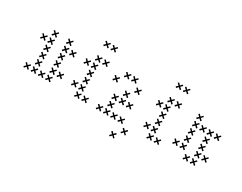

<svg xmlns="http://www.w3.org/2000/svg" viewBox="-52 -517 1034 821"><g transform="rotate(30 464.5 -106.5)"><path d="M102.9 -152.1 93.6 -160.7 102.9 -170 98.6 -174.3 89.3 -165 80.7 -174.3 75.7 -170 85 -160.7 75.7 -152.1 80.7 -147.1 89.3 -156.4 98.6 -147.1ZM102.9 -116.4 93.6 -125 102.9 -134.3 98.6 -138.6 89.3 -129.3 80.7 -138.6 75.7 -134.3 85 -125 75.7 -116.4 80.7 -111.4 89.3 -120.7 98.6 -111.4ZM102.9 -80.7 93.6 -89.3 102.9 -98.6 98.6 -102.9 89.3 -93.6 80.7 -102.9 75.7 -98.6 85 -89.3 75.7 -80.7 80.7 -75.7 89.3 -85 98.6 -75.7ZM102.9 -45 93.6 -53.6 102.9 -62.9 98.6 -67.1 89.3 -57.9 80.7 -67.1 75.7 -62.9 85 -53.6 75.7 -45 80.7 -40 89.3 -49.3 98.6 -40ZM102.9 -9.3 93.6 -17.9 102.9 -27.1 98.6 -31.4 89.3 -22.1 80.7 -31.4 75.7 -27.1 85 -17.9 75.7 -9.3 80.7 -4.3 89.3 -13.6 98.6 -4.3ZM67.1 -9.3 57.9 -17.9 67.1 -27.1 62.9 -31.4 53.6 -22.1 45 -31.4 40 -27.1 49.3 -17.9 40 -9.3 45 -4.3 53.6 -13.6 62.9 -4.3ZM174.3 -45 165 -53.6 174.3 -62.9 170 -67.1 160.7 -57.9 152.1 -67.1 147.1 -62.9 156.4 -53.6 147.1 -45 152.1 -40 160.7 -49.3 170 -40ZM174.3 -9.3 165 -17.9 174.3 -27.1 170 -31.4 160.7 -22.1 152.1 -31.4 147.1 -27.1 156.4 -17.9 147.1 -9.3 152.1 -4.3 160.7 -13.6 170 -4.3ZM174.3 -80.7 165 -89.3 174.3 -98.6 170 -102.9 160.7 -93.6 152.1 -102.9 147.1 -98.6 156.4 -89.3 147.1 -80.7 152.1 -75.7 160.7 -85 170 -75.7ZM174.3 -116.4 165 -125 174.3 -134.3 170 -138.6 160.7 -129.3 152.1 -138.6 147.1 -134.3 156.4 -125 147.1 -116.4 152.1 -111.4 160.7 -120.7 170 -111.4ZM174.3 -152.1 165 -160.7 174.3 -170 170 -174.3 160.7 -165 152.1 -174.3 147.1 -170 156.4 -160.7 147.1 -152.1 152.1 -147.1 160.7 -156.4 170 -147.1ZM210 -152.1 200.7 -160.7 210 -170 205.7 -174.3 196.4 -165 187.9 -174.3 182.9 -170 192.1 -160.7 182.9 -152.1 187.9 -147.1 196.4 -156.4 205.7 -147.1ZM174.3 -187.9 165 -196.4 174.3 -205.7 170 -210 160.7 -200.7 152.1 -210 147.1 -205.7 156.4 -196.4 147.1 -187.9 152.1 -182.9 160.7 -192.1 170 -182.9ZM102.9 -187.9 93.6 -196.4 102.9 -205.7 98.6 -210 89.3 -200.7 80.7 -210 75.7 -205.7 85 -196.4 75.7 -187.9 80.7 -182.9 89.3 -192.1 98.6 -182.9ZM67.1 -152.1 57.9 -160.7 67.1 -170 62.9 -174.3 53.6 -165 45 -174.3 40 -170 49.3 -160.7 40 -152.1 45 -147.1 53.6 -156.4 62.9 -147.1ZM138.6 -9.3 129.3 -17.9 138.6 -27.1 134.3 -31.4 125 -22.1 116.4 -31.4 111.4 -27.1 120.7 -17.9 111.4 -9.3 116.4 -4.3 125 -13.6 134.3 -4.3ZM210 -45 200.7 -53.6 210 -62.9 205.7 -67.1 196.4 -57.9 187.9 -67.1 182.9 -62.9 192.1 -53.6 182.9 -45 187.9 -40 196.4 -49.3 205.7 -40Z M317.1 -152.1 307.9 -160.7 317.1 -170 312.9 -174.3 303.6 -165 295 -174.3 290 -170 299.3 -160.7 290 -152.1 295 -147.1 303.6 -156.4 312.9 -147.1ZM317.1 -116.4 307.9 -125 317.1 -134.3 312.9 -138.6 303.6 -129.3 295 -138.6 290 -134.3 299.3 -125 290 -116.4 295 -111.4 303.6 -120.7 312.9 -111.4ZM317.1 -80.7 307.9 -89.3 317.1 -98.6 312.9 -102.9 303.6 -93.6 295 -102.9 290 -98.6 299.3 -89.3 290 -80.7 295 -75.7 303.6 -85 312.9 -75.7ZM317.1 -45 307.9 -53.6 317.1 -62.9 312.9 -67.1 303.6 -57.9 295 -67.1 290 -62.9 299.3 -53.6 290 -45 295 -40 303.6 -49.3 312.9 -40ZM317.1 -9.3 307.9 -17.9 317.1 -27.1 312.9 -31.4 303.6 -22.1 295 -31.4 290 -27.1 299.3 -17.9 290 -9.3 295 -4.3 303.6 -13.6 312.9 -4.3ZM281.4 -45 272.1 -53.6 281.4 -62.9 277.1 -67.1 267.9 -57.9 259.3 -67.1 254.3 -62.9 263.6 -53.6 254.3 -45 259.3 -40 267.9 -49.3 277.1 -40ZM352.9 -9.3 343.6 -17.9 352.9 -27.1 348.6 -31.4 339.3 -22.1 330.7 -31.4 325.7 -27.1 335 -17.9 325.7 -9.3 330.7 -4.3 339.3 -13.6 348.6 -4.3ZM317.1 -187.9 307.9 -196.4 317.1 -205.7 312.9 -210 303.6 -200.7 295 -210 290 -205.7 299.3 -196.4 290 -187.9 295 -182.9 303.6 -192.1 312.9 -182.9ZM281.4 -152.1 272.1 -160.7 281.4 -170 277.1 -174.3 267.9 -165 259.3 -174.3 254.3 -170 263.6 -160.7 254.3 -152.1 259.3 -147.1 267.9 -156.4 277.1 -147.1ZM317.1 -259.3 307.9 -267.9 317.1 -277.1 312.9 -281.4 303.6 -272.1 295 -281.4 290 -277.1 299.3 -267.9 290 -259.3 295 -254.3 303.6 -263.6 312.9 -254.3ZM352.9 -259.3 343.6 -267.9 352.9 -277.1 348.6 -281.4 339.3 -272.1 330.7 -281.4 325.7 -277.1 335 -267.9 325.7 -259.3 330.7 -254.3 339.3 -263.6 348.6 -254.3ZM352.9 -187.9 343.6 -196.4 352.9 -205.7 348.6 -210 339.3 -200.7 330.7 -210 325.7 -205.7 335 -196.4 325.7 -187.9 330.7 -182.9 339.3 -192.1 348.6 -182.9Z M460 -187.9 450.7 -196.4 460 -205.7 455.7 -210 446.4 -200.7 437.9 -210 432.9 -205.7 442.1 -196.4 432.9 -187.9 437.9 -182.9 446.4 -192.1 455.7 -182.9ZM495.7 -187.9 486.4 -196.4 495.7 -205.7 491.4 -210 482.1 -200.7 473.6 -210 468.6 -205.7 477.9 -196.4 468.6 -187.9 473.6 -182.9 482.1 -192.1 491.4 -182.9ZM531.4 -152.1 522.1 -160.7 531.4 -170 527.1 -174.3 517.9 -165 509.3 -174.3 504.3 -170 513.6 -160.7 504.3 -152.1 509.3 -147.1 517.9 -156.4 527.1 -147.1ZM424.3 -152.1 415 -160.7 424.3 -170 420 -174.3 410.7 -165 402.1 -174.3 397.1 -170 406.4 -160.7 397.1 -152.1 402.1 -147.1 410.7 -156.4 420 -147.1ZM495.7 -116.4 486.4 -125 495.7 -134.3 491.4 -138.6 482.1 -129.3 473.6 -138.6 468.6 -134.3 477.9 -125 468.6 -116.4 473.6 -111.4 482.1 -120.7 491.4 -111.4ZM460 -80.7 450.7 -89.3 460 -98.6 455.7 -102.9 446.4 -93.6 437.9 -102.9 432.9 -98.6 442.1 -89.3 432.9 -80.7 437.9 -75.7 446.4 -85 455.7 -75.7ZM460 -45 450.7 -53.6 460 -62.9 455.7 -67.1 446.4 -57.9 437.9 -67.1 432.9 -62.9 442.1 -53.6 432.9 -45 437.9 -40 446.4 -49.3 455.7 -40ZM424.3 -9.3 415 -17.9 424.3 -27.1 420 -31.4 410.7 -22.1 402.1 -31.4 397.1 -27.1 406.4 -17.9 397.1 -9.3 402.1 -4.3 410.7 -13.6 420 -4.3ZM460 -9.3 450.7 -17.9 460 -27.1 455.7 -31.4 446.4 -22.1 437.9 -31.4 432.9 -27.1 442.1 -17.9 432.9 -9.3 437.9 -4.3 446.4 -13.6 455.7 -4.3ZM495.7 -9.3 486.4 -17.9 495.7 -27.1 491.4 -31.4 482.1 -22.1 473.6 -31.4 468.6 -27.1 477.9 -17.9 468.6 -9.3 473.6 -4.3 482.1 -13.6 491.4 -4.3ZM531.4 -9.3 522.1 -17.9 531.4 -27.1 527.1 -31.4 517.9 -22.1 509.3 -31.4 504.3 -27.1 513.6 -17.9 504.3 -9.3 509.3 -4.3 517.9 -13.6 527.1 -4.3ZM567.1 27.1 557.9 17.9 567.1 9.3 562.9 4.3 553.6 13.6 545 4.3 540 9.3 549.3 17.9 540 27.1 545 31.4 553.6 22.1 562.9 31.4ZM531.4 62.9 522.1 53.6 531.4 45 527.1 40 517.9 49.3 509.3 40 504.3 45 513.6 53.6 504.3 62.9 509.3 67.1 517.9 57.9 527.1 67.1ZM495.7 -80.7 486.4 -89.3 495.7 -98.6 491.4 -102.9 482.1 -93.6 473.6 -102.9 468.6 -98.6 477.9 -89.3 468.6 -80.7 473.6 -75.7 482.1 -85 491.4 -75.7ZM531.4 -80.7 522.1 -89.3 531.4 -98.6 527.1 -102.9 517.9 -93.6 509.3 -102.9 504.3 -98.6 513.6 -89.3 504.3 -80.7 509.3 -75.7 517.9 -85 527.1 -75.7Z M674.3 -152.1 665 -160.7 674.3 -170 670 -174.3 660.7 -165 652.1 -174.3 647.1 -170 656.4 -160.7 647.1 -152.1 652.1 -147.1 660.7 -156.4 670 -147.1ZM674.3 -116.4 665 -125 674.3 -134.3 670 -138.6 660.7 -129.3 652.1 -138.6 647.1 -134.3 656.4 -125 647.1 -116.4 652.1 -111.4 660.7 -120.7 670 -111.4ZM674.3 -80.7 665 -89.3 674.3 -98.6 670 -102.9 660.7 -93.6 652.1 -102.9 647.1 -98.6 656.4 -89.3 647.1 -80.7 652.1 -75.7 660.7 -85 670 -75.7ZM674.3 -45 665 -53.6 674.3 -62.9 670 -67.1 660.7 -57.9 652.1 -67.1 647.1 -62.9 656.4 -53.6 647.1 -45 652.1 -40 660.7 -49.3 670 -40ZM674.3 -9.3 665 -17.9 674.3 -27.1 670 -31.4 660.7 -22.1 652.1 -31.4 647.1 -27.1 656.4 -17.9 647.1 -9.3 652.1 -4.3 660.7 -13.6 670 -4.3ZM638.6 -45 629.3 -53.6 638.6 -62.9 634.3 -67.1 625 -57.9 616.4 -67.1 611.4 -62.9 620.7 -53.6 611.4 -45 616.4 -40 625 -49.3 634.3 -40ZM710 -9.3 700.7 -17.9 710 -27.1 705.7 -31.4 696.4 -22.1 687.9 -31.4 682.9 -27.1 692.1 -17.9 682.9 -9.3 687.9 -4.3 696.4 -13.6 705.7 -4.3ZM674.3 -187.9 665 -196.4 674.3 -205.7 670 -210 660.7 -200.7 652.1 -210 647.1 -205.7 656.4 -196.4 647.1 -187.9 652.1 -182.9 660.7 -192.1 670 -182.9ZM638.6 -152.1 629.3 -160.7 638.6 -170 634.3 -174.3 625 -165 616.4 -174.3 611.4 -170 620.7 -160.7 611.4 -152.1 616.4 -147.1 625 -156.4 634.3 -147.1ZM674.3 -259.3 665 -267.9 674.3 -277.1 670 -281.4 660.7 -272.1 652.1 -281.4 647.1 -277.1 656.4 -267.9 647.1 -259.3 652.1 -254.3 660.7 -263.6 670 -254.3ZM710 -259.3 700.7 -267.9 710 -277.1 705.7 -281.4 696.4 -272.1 687.9 -281.4 682.9 -277.1 692.1 -267.9 682.9 -259.3 687.9 -254.3 696.4 -263.6 705.7 -254.3ZM710 -187.9 700.7 -196.4 710 -205.7 705.7 -210 696.4 -200.7 687.9 -210 682.9 -205.7 692.1 -196.4 682.9 -187.9 687.9 -182.9 696.4 -192.1 705.7 -182.9Z M817.1 -45 807.9 -53.6 817.1 -62.9 812.9 -67.1 803.6 -57.9 795 -67.1 790 -62.9 799.3 -53.6 790 -45 795 -40 803.6 -49.3 812.9 -40ZM817.1 -80.7 807.9 -89.3 817.1 -98.6 812.9 -102.9 803.6 -93.6 795 -102.9 790 -98.6 799.3 -89.3 790 -80.7 795 -75.7 803.6 -85 812.9 -75.7ZM817.1 -116.4 807.9 -125 817.1 -134.3 812.9 -138.6 803.6 -129.3 795 -138.6 790 -134.3 799.3 -125 790 -116.4 795 -111.4 803.6 -120.7 812.9 -111.4ZM852.9 -9.3 843.6 -17.9 852.9 -27.1 848.6 -31.4 839.3 -22.1 830.7 -31.4 825.7 -27.1 835 -17.9 825.7 -9.3 830.7 -4.3 839.3 -13.6 848.6 -4.3ZM888.6 -9.3 879.3 -17.9 888.6 -27.1 884.3 -31.4 875 -22.1 866.4 -31.4 861.4 -27.1 870.7 -17.9 861.4 -9.3 866.4 -4.3 875 -13.6 884.3 -4.3ZM888.6 -152.1 879.3 -160.7 888.6 -170 884.3 -174.3 875 -165 866.4 -174.3 861.4 -170 870.7 -160.7 861.4 -152.1 866.4 -147.1 875 -156.4 884.3 -147.1ZM817.1 -152.1 807.9 -160.7 817.1 -170 812.9 -174.3 803.6 -165 795 -174.3 790 -170 799.3 -160.7 790 -152.1 795 -147.1 803.6 -156.4 812.9 -147.1ZM888.6 -116.4 879.3 -125 888.6 -134.3 884.3 -138.6 875 -129.3 866.4 -138.6 861.4 -134.3 870.7 -125 861.4 -116.4 866.4 -111.4 875 -120.7 884.3 -111.4ZM888.6 -80.7 879.3 -89.3 888.6 -98.6 884.3 -102.9 875 -93.6 866.4 -102.9 861.4 -98.6 870.7 -89.3 861.4 -80.7 866.4 -75.7 875 -85 884.3 -75.7ZM888.6 -45 879.3 -53.6 888.6 -62.9 884.3 -67.1 875 -57.9 866.4 -67.1 861.4 -62.9 870.7 -53.6 861.4 -45 866.4 -40 875 -49.3 884.3 -40ZM924.3 -152.1 915 -160.7 924.3 -170 920 -174.3 910.7 -165 902.1 -174.3 897.1 -170 906.4 -160.7 897.1 -152.1 902.1 -147.1 910.7 -156.4 920 -147.1ZM852.9 -152.1 843.6 -160.7 852.9 -170 848.6 -174.3 839.3 -165 830.7 -174.3 825.7 -170 835 -160.7 825.7 -152.1 830.7 -147.1 839.3 -156.4 848.6 -147.1ZM781.4 -45 772.1 -53.6 781.4 -62.9 777.1 -67.1 767.9 -57.9 759.3 -67.1 754.3 -62.9 763.6 -53.6 754.3 -45 759.3 -40 767.9 -49.3 777.1 -40ZM817.1 -187.9 807.9 -196.4 817.1 -205.7 812.9 -210 803.6 -200.7 795 -210 790 -205.7 799.3 -196.4 790 -187.9 795 -182.9 803.6 -192.1 812.9 -182.9ZM924.3 -45 915 -53.6 924.3 -62.9 920 -67.1 910.7 -57.9 902.1 -67.1 897.1 -62.9 906.4 -53.6 897.1 -45 902.1 -40 910.7 -49.3 920 -40Z"/></g></svg>

Font: Gossip Low Cross Small
Style: Regular
Weight: 200
Width: 3
Designer: Deborah Khodanovich
Version: Version 1.001;Glyphs 3.3.1 (3343)